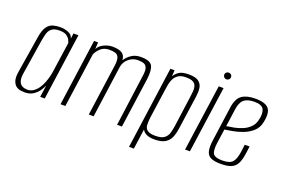

<svg xmlns="http://www.w3.org/2000/svg" viewBox="-96 -916 1968 1340"><g transform="rotate(20 888.0 -246.5)"><path d="M114 8Q103 8 85.5 5.5Q68 3 52.5 -8Q37 -19 28.5 -43.5Q20 -68 27 -112L71 -385Q80 -441 98.5 -466Q117 -491 142.5 -498Q168 -505 195 -505Q226 -505 255 -494Q284 -483 291 -455L296 -495H333L263 0H229L242 -89Q234 -69 218 -46.5Q202 -24 177 -8Q152 8 114 8ZM126 -16Q153 -16 173.5 -31Q194 -46 208.5 -68.5Q223 -91 232 -116Q241 -141 246 -161Q251 -181 252 -191L285 -420Q283 -427 276.5 -441Q270 -455 253 -468Q236 -481 199 -481Q162 -481 143 -467Q124 -453 116.5 -429Q109 -405 104 -375L62 -108Q58 -76 64 -57Q70 -38 81.5 -29.5Q93 -21 105.5 -18.5Q118 -16 126 -16Z M380 0 449 -495H479L476 -445Q490 -472 522 -487Q554 -502 583 -502Q633 -502 656 -486.5Q679 -471 681 -436Q699 -465 728 -483.5Q757 -502 795 -502Q863 -502 880 -471.5Q897 -441 888 -371L836 0H800L851 -376Q858 -418 852 -439Q846 -460 829 -467Q812 -474 783 -474Q746 -474 716.5 -449.5Q687 -425 680 -388L626 0H590L643 -380Q649 -421 642 -441.5Q635 -462 617 -468Q599 -474 572 -474Q534 -474 510 -453.5Q486 -433 473 -405L416 0Z M931 116 1016 -495H1047L1044 -449Q1057 -471 1080 -486.5Q1103 -502 1151 -502Q1204 -502 1226.5 -483.5Q1249 -465 1252.5 -436Q1256 -407 1251 -374L1216 -128Q1212 -93 1200.5 -62Q1189 -31 1161 -12Q1133 7 1080 7Q1040 7 1018 -4.5Q996 -16 988 -34L967 116ZM1076 -19Q1122 -19 1143 -35.5Q1164 -52 1171 -78Q1178 -104 1182 -130L1214 -364Q1217 -384 1218.5 -404Q1220 -424 1214.5 -440.5Q1209 -457 1192 -466.5Q1175 -476 1140 -476Q1105 -476 1085 -463.5Q1065 -451 1054 -431Q1043 -411 1038.5 -387Q1034 -363 1031 -341L1000 -122Q997 -94 998 -70.5Q999 -47 1016.5 -33Q1034 -19 1076 -19Z M1305 0 1375 -495H1411L1341 0ZM1408 -559Q1398 -559 1390.5 -566.5Q1383 -574 1383 -584Q1383 -595 1390.5 -602Q1398 -609 1408 -609Q1419 -609 1426.5 -602Q1434 -595 1434 -584Q1434 -574 1426.5 -566.5Q1419 -559 1408 -559Z M1572 9Q1526 9 1500 -2.5Q1474 -14 1466 -43Q1458 -72 1465 -125L1501 -384Q1511 -453 1546.5 -477.5Q1582 -502 1646 -502Q1720 -502 1745.5 -471.5Q1771 -441 1755 -367Q1746 -323 1716 -296.5Q1686 -270 1647.5 -255.5Q1609 -241 1572.5 -234.5Q1536 -228 1515 -225L1500 -120Q1492 -62 1506 -39.5Q1520 -17 1574 -17Q1628 -17 1649 -39.5Q1670 -62 1678 -119L1685 -174H1721L1714 -122Q1707 -70 1692 -42Q1677 -14 1648.5 -2.5Q1620 9 1572 9ZM1519 -252Q1543 -255 1574 -261Q1605 -267 1635 -279.5Q1665 -292 1687.5 -314Q1710 -336 1718 -369Q1731 -421 1717 -450Q1703 -479 1648 -479Q1595 -479 1569.5 -457Q1544 -435 1537 -381Z"/></g></svg>

Font: Alumni Sans ExtraLight
Style: Italic
Weight: 250
Italic angle: -8°
Version: Version 1.016